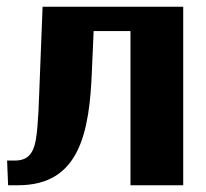

<svg xmlns="http://www.w3.org/2000/svg" viewBox="-20 -548 608 568"><path d="M1 -73 4 0H34C215 0 245 -155 252 -341L257 -456H366V0H522V-528H106L96 -272C95 -234 93 -203 91 -177C86 -113 77 -73 24 -73Z"/></svg>

Font: Aerodynamic
Style: Bd
Weight: 500
Designer: Google
Version: Version 2.000980; 2014